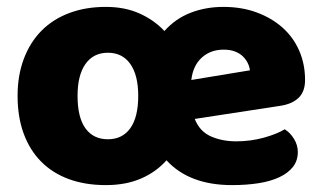

<svg xmlns="http://www.w3.org/2000/svg" viewBox="-20 -521 935 557"><path d="M287 -501Q342 -501 384.5 -482Q427 -463 457 -431Q489 -467 533 -484Q577 -501 628 -501Q681 -501 724.5 -485Q768 -469 799.5 -441Q831 -413 848 -374Q865 -335 865 -289Q865 -255 846 -237Q827 -219 793 -214L545 -176Q559 -140 591.5 -125.5Q624 -111 665 -111Q707 -111 745 -121.5Q783 -132 806 -146Q822 -136 833 -118Q844 -100 844 -80Q844 -55 830 -37Q816 -19 790.5 -7Q765 5 730 10.5Q695 16 653 16Q529 16 463 -56Q433 -22 389 -3Q345 16 287 16Q227 16 179.5 -1.5Q132 -19 99 -52.5Q66 -86 48.5 -134Q31 -182 31 -243Q31 -302 49 -350Q67 -398 100 -431.5Q133 -465 180.5 -483Q228 -501 287 -501ZM293 -368Q251 -368 228 -335.5Q205 -303 205 -243Q205 -180 228 -148.5Q251 -117 293 -117Q335 -117 358 -149Q381 -181 381 -243Q381 -303 358 -335.5Q335 -368 293 -368ZM629 -377Q591 -377 565.5 -354Q540 -331 535 -289L705 -317Q704 -327 699 -337.5Q694 -348 685 -357Q676 -366 662 -371.5Q648 -377 629 -377Z"/></svg>

Font: Baloo 2 ExtraBold
Style: Regular
Weight: 800
Designer: Sarang Kulkarni and Ek Type
Foundry: Ek Type
Version: Version 1.640;hotconv 1.0.111;makeotfexe 2.5.65597; ttfautoh